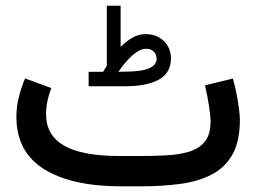

<svg xmlns="http://www.w3.org/2000/svg" viewBox="-20 -660 908 680"><path d="M345.2 -405.8Q348.6 -411.6 352.1 -417Q355.5 -422.4 358.4 -427.2V-639.6H407.2V-494.1Q427.7 -514.6 449.5 -526.9Q471.2 -539.1 495.6 -539.1Q535.2 -539.1 560.3 -514.6Q585.4 -490.2 585.4 -452.6Q585.4 -402.3 543.2 -378.4Q501 -354.5 421.4 -354.5H293.9V-405.8ZM420.9 -406.2Q481.4 -406.2 508.1 -418.2Q534.7 -430.2 534.7 -451.2Q534.7 -466.8 524.7 -477.1Q514.6 -487.3 498 -487.3Q476.1 -487.3 450.7 -465.6Q425.3 -443.8 399.4 -405.8ZM476.1 0H410.2Q233.9 0 136 -61Q38.1 -122.1 38.1 -246.1Q38.1 -282.7 46.9 -317.1Q55.7 -351.6 68.8 -382.3L161.6 -348.1Q153.3 -327.1 148.2 -302.7Q143.1 -278.3 143.1 -254.9Q143.6 -180.7 207.3 -144Q271 -107.4 405.3 -107.4H472.7Q523.9 -107.4 569.6 -109.9Q615.2 -112.3 650.4 -123Q685.5 -133.8 705.6 -158.7Q725.6 -183.6 725.6 -228.5Q725.6 -250 720 -285.9Q714.4 -321.8 706.1 -357.9L804.7 -381.8Q812 -357.4 817.6 -328.6Q823.2 -299.8 826.4 -274.7Q829.6 -249.5 829.6 -235.8Q829.6 -158.7 802.7 -111.8Q775.9 -64.9 727.8 -40.8Q679.7 -16.6 615.5 -8.3Q551.3 0 476.1 0Z"/></svg>

Font: Vazir Medium UI
Style: Medium-UI
Weight: 500
Designer: Saber Rastikerdar
Foundry: Saber Rastikerdar
Version: Version 30.0.0